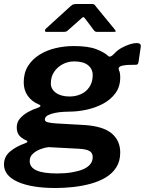

<svg xmlns="http://www.w3.org/2000/svg" viewBox="-58 -769 726 963"><path d="M221 174Q100 174 31 143Q-38 112 -38 56Q-38 16 -7 -9.5Q24 -35 67 -50Q77 -53 79 -58Q81 -63 71 -66Q49 -76 37.5 -91Q26 -106 26 -130Q26 -156 42.5 -175Q59 -194 83.5 -207.5Q108 -221 131 -228Q142 -232 144.5 -236.5Q147 -241 137 -245Q101 -260 81 -288.5Q61 -317 61 -356Q61 -404 82.5 -438Q104 -472 140 -494.5Q176 -517 220.5 -527.5Q265 -538 312 -538Q384 -538 424.5 -522.5Q465 -507 485 -488Q492 -482 501 -488Q510 -494 517 -502Q532 -518 552 -529Q572 -540 592 -546.5Q612 -553 626 -553Q637 -553 643 -549.5Q649 -546 648 -534L638 -466Q637 -452 632.5 -447.5Q628 -443 619 -444Q604 -444 588 -443.5Q572 -443 564 -441Q530 -437 539 -416Q542 -410 543.5 -401.5Q545 -393 545 -381Q545 -334 521 -301.5Q497 -269 458.5 -248.5Q420 -228 375 -218.5Q330 -209 287 -209Q279 -209 260 -208Q241 -207 219.5 -203Q198 -199 182.5 -191Q167 -183 167 -169Q167 -160 180.5 -156Q194 -152 223 -150L365 -142Q459 -136 502 -100Q545 -64 545 -4Q545 39 525.5 70Q506 101 472.5 121Q439 141 397 152.5Q355 164 309.5 169Q264 174 221 174ZM229 101Q269 101 302 95.5Q335 90 358 80.5Q381 71 394 55.5Q407 40 407 19Q407 -2 391 -11.5Q375 -21 337 -23L185 -31Q166 -29 144 -20.5Q122 -12 106.5 2.5Q91 17 91 39Q91 70 124.5 85.5Q158 101 229 101ZM291 -285Q322 -285 348.5 -297Q375 -309 391 -333.5Q407 -358 407 -392Q407 -423 383.5 -442Q360 -461 314 -461Q283 -461 256.5 -447Q230 -433 213.5 -408.5Q197 -384 197 -351Q197 -322 222.5 -303.5Q248 -285 291 -285ZM410 -621 371 -673Q364 -683 360 -683Q356 -683 346 -673L284 -618Q278 -612 273 -610.5Q268 -609 260 -609H176Q168 -609 167.5 -614.5Q167 -620 172 -625L297 -739Q305 -746 312 -747.5Q319 -749 331 -749H403Q413 -749 417.5 -744Q422 -739 425 -734L517 -622Q524 -613 522 -611Q520 -609 510 -609H430Q422 -609 418 -612Q414 -615 410 -621Z"/></svg>

Font: Libre Franklin
Style: Bold Italic
Weight: 700
Italic angle: -8°
Designer: Pablo Impallari, Rodrigo Fuenzalida, Nhung Nguyen
Foundry: Impallari Type
Version: Version 3.000